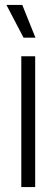

<svg xmlns="http://www.w3.org/2000/svg" viewBox="-20 -755 228 775"><path d="M66 0V-528H122V0ZM75 -603 6 -735H70L123 -603Z"/></svg>

Font: Bricolage Grotesque 24pt Condensed ExtraLight
Style: Regular
Weight: 250
Width: 3
Designer: Mathieu Triay
Foundry: Atelier Triay
Version: Version 1.001;gftools[0.9.33.dev8+g029e19f]